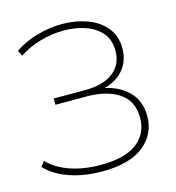

<svg xmlns="http://www.w3.org/2000/svg" viewBox="-106 -794 815 888"><g transform="rotate(-15 302.0 -349.5)"><path d="M276 4Q189 4 119 -20.5Q49 -45 8 -89L27 -113Q66 -72 130.5 -49.5Q195 -27 277 -27Q394 -27 451 -71.5Q508 -116 508 -191Q508 -272 449 -311Q390 -350 296 -350H145V-380H296Q381 -380 429.5 -416.5Q478 -453 478 -520Q478 -573 449 -606.5Q420 -640 372.5 -656Q325 -672 271 -672Q214 -672 156.5 -655.5Q99 -639 56 -609L42 -636Q91 -669 151 -686Q211 -703 271 -703Q335 -703 390 -683Q445 -663 478.5 -622.5Q512 -582 512 -522Q512 -465 479 -423.5Q446 -382 385 -366Q455 -351 498.5 -306.5Q542 -262 542 -190Q542 -104 475 -50Q408 4 276 4Z"/></g></svg>

Font: Montserrat ExtraLight
Style: Regular
Weight: 200
Designer: Julieta Ulanovsky
Foundry: Julieta Ulanovsky
Version: Version 9.000; ttfautohint (v1.8.4.7-5d5b)